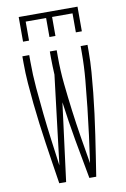

<svg xmlns="http://www.w3.org/2000/svg" viewBox="-102 -1014 705 1074"><g transform="rotate(-10 250.0 -477.5)"><path d="M145 0Q136 -58 127 -116Q118 -174 109.5 -232Q101 -290 93.5 -348Q86 -406 80 -464.5Q74 -523 69.5 -581.5Q65 -640 65 -698V-735H104V-698Q104 -623 110.5 -547.5Q117 -472 125 -397Q133 -322 143 -247.5Q153 -173 163 -98L224 -603Q223 -627 222 -650.5Q221 -674 221 -698V-735H260V-698Q260 -620 268 -542.5Q276 -465 286 -388Q296 -311 308.5 -234Q321 -157 334 -81Q345 -157 355 -234Q365 -311 373.5 -388.5Q382 -466 389 -543.5Q396 -621 396 -698V-735H435V-698Q435 -640 430.5 -581.5Q426 -523 420 -464.5Q414 -406 406.5 -348Q399 -290 390.5 -232Q382 -174 373 -116Q364 -58 355 0H316Q295 -110 275.5 -220.5Q256 -331 241 -443L184 0ZM83 -815V-955H417V-815H383V-923H267V-815H233V-923H117V-815Z"/></g></svg>

Font: Iosevka Term Curly Extralight
Style: Regular
Weight: 200
Designer: Belleve Invis
Foundry: Belleve Invis
Version: Version 32.3.0